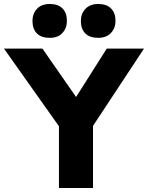

<svg xmlns="http://www.w3.org/2000/svg" viewBox="-27 -944 743 964"><path d="M269 0V-310L-7 -700H186L355 -457L509 -700H696L440 -312V0ZM379 -839Q379 -875 402 -899.5Q425 -924 466 -924Q508 -924 530.5 -901.5Q553 -879 553 -839Q553 -803 530 -778.5Q507 -754 466 -754Q423 -754 401 -776.5Q379 -799 379 -839ZM136 -839Q136 -875 158.5 -899.5Q181 -924 223 -924Q265 -924 287 -901.5Q309 -879 309 -839Q309 -803 286.5 -778.5Q264 -754 223 -754Q180 -754 158 -776.5Q136 -799 136 -839Z"/></svg>

Font: Our Lexend
Style: Bold
Weight: 700
Designer: Bonnie Shaver-Troup, Thomas Jockin
Foundry: Lexend
Version: Version 1.007